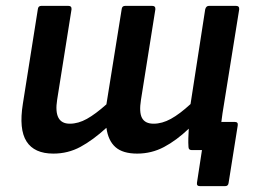

<svg xmlns="http://www.w3.org/2000/svg" viewBox="-20 -512 868 655"><path d="M162 12Q97 12 70.5 -29.5Q44 -71 58 -158L109 -480Q110 -492 121 -492H213Q225 -492 224 -480L175 -172Q162 -90 218 -90Q247 -90 276.5 -106.5Q306 -123 343 -156L395 -480Q396 -492 407 -492H499Q511 -492 510 -480L461 -172Q454 -129 464.5 -109.5Q475 -90 504 -90Q533 -90 563 -106.5Q593 -123 630 -157L680 -480Q683 -492 693 -492H785Q797 -492 796 -480L739 -125Q737 -111 735 -95L736 -96H781Q793 -96 791 -84L760 111Q759 123 748 123H662Q650 123 652 111L669 0H634Q623 0 623 -11Q622 -25 622.5 -40.5Q623 -56 624 -73Q582 -33 539.5 -10.5Q497 12 448 12Q399 12 374 -10Q349 -32 343 -76Q297 -34 254.5 -11Q212 12 162 12Z"/></svg>

Font: Sofia Sans
Style: Bold Italic
Weight: 700
Italic angle: -9°
Designer: Botio Nikoltchev, Ani Petrova
Foundry: lettersoup
Version: Version 4.101; ttfautohint (v1.8.4.7-5d5b)